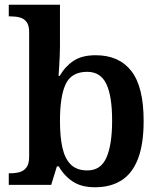

<svg xmlns="http://www.w3.org/2000/svg" viewBox="-20 -780 676 810"><path d="M381 10Q323 10 286.5 -14.5Q250 -39 228 -78H220L196 0H17V-49H25Q45 -49 63 -54Q81 -59 92 -74Q103 -89 103 -119V-644Q103 -673 92 -687.5Q81 -702 63 -706.5Q45 -711 23 -711H17V-760H233V-584Q233 -569 232 -544.5Q231 -520 229.5 -496.5Q228 -473 227 -460H232Q255 -500 290.5 -523.5Q326 -547 384 -547Q482 -547 534 -480.5Q586 -414 586 -270Q586 -173 562.5 -111Q539 -49 493 -19.5Q447 10 381 10ZM349 -61Q405 -61 429 -115Q453 -169 453 -271Q453 -375 428.5 -426Q404 -477 348 -477Q282 -477 257.5 -426Q233 -375 233 -270Q233 -202 243.5 -156Q254 -110 279 -85.5Q304 -61 349 -61Z"/></svg>

Font: Noto Serif Armenian SemiBold
Style: Regular
Weight: 600
Version: Version 2.007